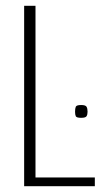

<svg xmlns="http://www.w3.org/2000/svg" viewBox="-20 -640 346 660"><path d="M63 -620H102V-30H306V0H63ZM259 -235Q243 -235 240.5 -240.5Q238 -246 238 -256Q238 -267 240.5 -273Q243 -279 259 -279Q274 -279 277.5 -273Q281 -267 281 -256Q281 -246 277.5 -240.5Q274 -235 259 -235Z"/></svg>

Font: Smooch Sans Light
Style: Regular
Weight: 300
Designer: Robert E. Leuschke
Foundry: Robert E. Leuschke
Version: Version 1.010; ttfautohint (v1.8.3)